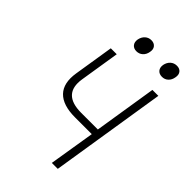

<svg xmlns="http://www.w3.org/2000/svg" viewBox="-271 -1038 1142 1142"><g transform="rotate(45 300.0 -467.5)"><path d="M396 0 443 -289H302Q199 -289 153 -337Q107 -385 122 -479L162 -730H212L172 -479Q149 -334 309 -334H449L512 -730H562L446 0ZM497 -825Q473 -825 460.5 -840Q448 -855 452 -880Q457 -905 473.5 -920Q490 -935 514 -935Q537 -935 549 -920Q561 -905 556 -880Q552 -855 536 -840Q520 -825 497 -825ZM282 -825Q259 -825 246.5 -840Q234 -855 238 -880Q243 -905 259.5 -920Q276 -935 299 -935Q322 -935 334.5 -920Q347 -905 342 -880Q338 -855 321.5 -840Q305 -825 282 -825Z"/></g></svg>

Font: JetBrains Mono NL Thin
Style: Italic
Weight: 100
Italic angle: -9°
Monospace: yes
Designer: Philipp Nurullin, Konstantin Bulenkov
Foundry: JetBrains
Version: Version 2.305; ttfautohint (v1.8.4.7-5d5b)